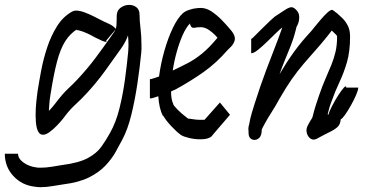

<svg xmlns="http://www.w3.org/2000/svg" viewBox="-107 -563 1538 798"><path d="M-32 76Q-32 96 -9.5 112.5Q13 129 45 133Q48 134 52.5 134Q57 134 61 134Q84 134 108 130Q132 126 151 123Q221 114 258 94Q295 74 314.5 46.5Q334 19 350 -10Q375 -54 389.5 -112.5Q404 -171 412.5 -233.5Q421 -296 426 -350Q426 -355 426.5 -361.5Q427 -368 427 -375Q427 -385 426.5 -395.5Q426 -406 425 -416Q417 -391 396 -361Q363 -314 328 -266Q293 -218 253 -175Q231 -151 207.5 -129.5Q184 -108 165 -83Q164 -81 154 -68.5Q144 -56 129.5 -41Q115 -26 99.5 -14.5Q84 -3 72 -3Q63 -3 57 -9Q41 -25 41 -84Q41 -113 44 -141Q47 -169 49 -183Q55 -221 64 -269Q73 -317 89 -365.5Q105 -414 130 -454Q155 -494 193 -515Q200 -519 209 -519Q225 -519 246 -511Q267 -503 285.5 -493.5Q304 -484 312 -480Q325 -473 344.5 -464.5Q364 -456 374 -443Q378 -453 378 -483V-496Q378 -518 392.5 -529.5Q407 -541 425.5 -542.5Q444 -544 458.5 -534Q473 -524 473 -502Q473 -477 477 -445Q481 -413 481 -375Q481 -367 481 -358Q481 -349 480 -343Q474 -282 464 -215Q454 -148 439 -86.5Q424 -25 401 18Q389 41 373 69.5Q357 98 331 125.5Q305 153 263.5 174Q222 195 158 203Q136 206 110.5 210.5Q85 215 61 215Q55 215 50 214.5Q45 214 38 213Q-16 207 -51.5 168.5Q-87 130 -87 76ZM219 -445Q219 -445 219 -445ZM103 -171Q100 -154 98.5 -136.5Q97 -119 96 -102Q110 -116 122 -132Q153 -173 175 -193.5Q197 -214 213 -231Q257 -278 290.5 -323Q324 -368 352 -408Q360 -420 365 -426.5Q370 -433 373 -440L334 -394Q340 -387 328 -390Q316 -393 287 -408Q284 -410 269.5 -417.5Q255 -425 238 -431.5Q221 -438 209 -438H210Q214 -442 214 -442Q184 -423 164 -391.5Q144 -360 130 -307Q116 -254 103 -171Z M807 -137 849 -86 775 0H776Q763 16 726 16Q702 16 679 10.5Q656 5 645 -2Q627 -15 605 -38.5Q583 -62 572 -81L570 -82Q554 -112 551 -163Q540 -159 531 -156.5Q522 -154 518 -154H516V-234H518Q521 -234 531.5 -237.5Q542 -241 554 -245Q561 -298 576 -351Q591 -404 611 -446Q631 -488 653 -508Q661 -515 671 -519Q681 -523 697 -527Q714 -530 728 -530Q750 -530 772 -515.5Q794 -501 814 -480.5Q834 -460 849 -442Q876 -412 867 -391Q862 -378 852.5 -368.5Q843 -359 838 -354Q792 -301 739 -263.5Q686 -226 624 -192Q620 -190 604 -183Q604 -150 613 -131Q612 -127 629.5 -109Q647 -91 667 -76L675 -70Q680 -70 695 -67.5Q710 -65 726 -65Q733 -65 737 -65Q741 -65 743 -65ZM705 -448Q692 -445 687 -453Q682 -461 683 -466Q667 -450 653 -419Q639 -388 628 -349Q617 -310 611 -270Q643 -285 673 -300.5Q703 -316 733 -340.5Q763 -365 796 -405L797 -406Q784 -422 765 -436Q746 -450 728 -450Q723 -450 715 -449.5Q707 -449 705 -448Z M980 -11Q977 8 964 15Q951 22 938.5 15.5Q926 9 926 -11Q926 -14 926 -16V-17Q926 -17 925.5 -23Q925 -29 926 -36Q928 -43 929 -48Q933 -72 939.5 -93.5Q946 -115 951 -131Q974 -204 999.5 -272Q1025 -340 1049 -401Q1052 -409 1056.5 -421.5Q1061 -434 1066 -448H1065Q1057 -442 1040 -425.5Q1023 -409 1003 -389.5Q983 -370 965.5 -356Q948 -342 939 -342H937V-402H939Q940 -402 953 -415Q966 -428 983.5 -445.5Q1001 -463 1016 -477Q1031 -491 1035 -494Q1064 -513 1079.5 -523Q1095 -533 1104.5 -533Q1114 -533 1125 -521Q1136 -510 1136.5 -494.5Q1137 -479 1132.5 -466.5Q1128 -454 1124 -449H1125Q1121 -433 1118 -422.5Q1115 -412 1111.5 -401Q1108 -390 1101 -372Q1089 -342 1077 -313Q1065 -284 1055 -255Q1085 -306 1115 -347.5Q1145 -389 1186 -433Q1190 -438 1201 -451.5Q1212 -465 1226 -481.5Q1240 -498 1253 -510Q1266 -522 1273 -522H1275L1295 -507Q1303 -500 1315.5 -488Q1328 -476 1338 -457.5Q1348 -439 1348 -411Q1348 -349 1335 -304.5Q1322 -260 1304 -222Q1286 -184 1270 -139Q1265 -126 1261.5 -113.5Q1258 -101 1255 -89Q1256 -88 1257 -85Q1262 -101 1274 -124Q1286 -147 1299.5 -168Q1313 -189 1322.5 -199Q1332 -209 1332 -199H1382Q1382 -189 1373 -168Q1364 -147 1351 -124Q1338 -101 1326.5 -85Q1315 -69 1309 -67Q1308 -48 1297.5 -37Q1287 -26 1265.5 -15.5Q1244 -5 1209 14Q1195 21 1183.5 13Q1172 5 1168 -11Q1164 -27 1173 -43Q1182 -60 1186.5 -66.5Q1191 -73 1192 -77Q1198 -102 1205 -124Q1212 -146 1219 -166Q1233 -207 1246.5 -237.5Q1260 -268 1270.5 -294Q1281 -320 1287.5 -347.5Q1294 -375 1294 -411Q1294 -415 1289.5 -419Q1285 -423 1272 -436Q1266 -428 1254 -413Q1242 -398 1226 -379Q1185 -333 1156.5 -299.5Q1128 -266 1105 -233Q1082 -200 1055 -153Q1038 -122 1022 -97Q1006 -72 995 -52Q988 -39 985 -33.5Q982 -28 981 -25Q980 -18 980 -11Z"/></svg>

Font: Syne
Style: Italic
Weight: 400
Italic angle: -9°
Designer: Lucas Descroix
Foundry: Bonjour Monde
Version: Version 2.000; ttfautohint (v1.8.3)